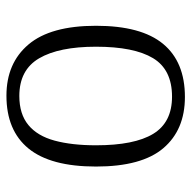

<svg xmlns="http://www.w3.org/2000/svg" viewBox="-19 -565 594 596"><g transform="rotate(90 278.0 -267.0)"><path d="M277 10Q176 10 118 -58.5Q60 -127 60 -268Q60 -408 116 -476Q172 -544 281 -544Q383 -544 440 -477Q497 -410 497 -268Q497 -127 441 -58.5Q385 10 277 10ZM278 -30Q334 -30 368 -58Q402 -86 416.5 -139.5Q431 -193 431 -268Q431 -387 395.5 -445.5Q360 -504 280 -504Q196 -504 160.5 -445Q125 -386 125 -268Q125 -153 161 -91.5Q197 -30 278 -30Z"/></g></svg>

Font: Noto Serif Kannada Light
Style: Regular
Weight: 300
Version: Version 2.003